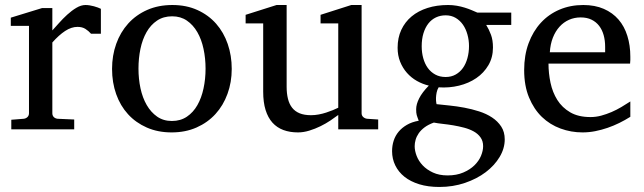

<svg xmlns="http://www.w3.org/2000/svg" viewBox="-20 -514 2559 763"><path d="M341.8 -379.9Q332 -391.1 319.3 -399.2Q306.6 -407.2 288.1 -407.2Q263.7 -407.2 238.8 -390.9Q213.9 -374.5 188 -345.2V-64Q188 -54.7 193.8 -48.8Q199.7 -43 209 -42L274.9 -39.1V0H24.9V-38.1L74.2 -42Q83 -43 89.1 -48.8Q95.2 -54.7 95.2 -64V-411.1H22.9V-443.8L147 -481.9H188V-393.1Q198.7 -404.8 214.1 -422.1Q229.5 -439.5 247.1 -455.6Q264.6 -471.7 283.4 -482.9Q302.2 -494.1 319.8 -494.1Q327.6 -494.1 336.4 -492.7Q345.2 -491.2 353.5 -489Q361.8 -486.8 368.9 -484.1Q376 -481.4 380.9 -479V-379.9Z M796.9 -241.2Q796.9 -282.2 788.8 -319.8Q780.8 -357.4 764.2 -386.2Q747.6 -415 722.7 -432.1Q697.8 -449.2 664.1 -449.2Q629.4 -449.2 604 -432.1Q578.6 -415 562.3 -386.2Q545.9 -357.4 538.1 -319.8Q530.3 -282.2 530.3 -241.2Q530.3 -200.7 538.3 -163.1Q546.4 -125.5 563 -96.7Q579.6 -67.9 604.5 -50.5Q629.4 -33.2 663.1 -33.2Q697.3 -33.2 722.7 -50.3Q748 -67.4 764.4 -96.2Q780.8 -125 788.8 -162.6Q796.9 -200.2 796.9 -241.2ZM900.9 -240.2Q900.9 -187 884 -140.9Q867.2 -94.7 836.2 -60.8Q805.2 -26.9 761 -7.3Q716.8 12.2 662.1 12.2Q607.4 12.2 563.5 -7.1Q519.5 -26.4 488.8 -60.1Q458 -93.8 441.7 -139.9Q425.3 -186 425.3 -240.2Q425.3 -293.5 441.9 -339.8Q458.5 -386.2 489.7 -420.7Q521 -455.1 565.2 -474.6Q609.4 -494.1 665 -494.1Q720.7 -494.1 764.6 -474.1Q808.6 -454.1 838.9 -419.7Q869.1 -385.3 885 -339.1Q900.9 -293 900.9 -240.2Z M1324.2 0V-57.1Q1311.5 -47.4 1293.2 -35.2Q1274.9 -22.9 1253.7 -12.5Q1232.4 -2 1209.2 5.1Q1186 12.2 1164.1 12.2Q1131.8 12.2 1106.2 2.7Q1080.6 -6.8 1062.7 -26.6Q1044.9 -46.4 1035.4 -76.9Q1025.9 -107.4 1025.9 -149.9V-420.9H956.1V-455.1L1079.1 -494.1H1119.1V-168.9Q1119.1 -142.6 1124.3 -121.6Q1129.4 -100.6 1140.9 -85.9Q1152.3 -71.3 1170.9 -63.7Q1189.5 -56.2 1215.8 -56.2Q1231 -56.2 1246.6 -59.1Q1262.2 -62 1276.4 -66.7Q1290.5 -71.3 1303 -76.4Q1315.4 -81.5 1324.2 -85.9V-420.9H1253.9V-455.1L1376 -494.1H1417V-64Q1417 -54.7 1423.6 -48.8Q1430.2 -43 1439 -42L1482.9 -39.1V0Z M1899.9 66.9Q1899.9 46.4 1889.6 32Q1879.4 17.6 1862.5 8.3Q1845.7 -1 1824.5 -6.6Q1803.2 -12.2 1781.5 -15.9Q1759.8 -19.5 1739.5 -21.7Q1719.2 -23.9 1704.1 -26.9Q1682.1 -19 1667.5 -8.1Q1652.8 2.9 1644 15.6Q1635.3 28.3 1631.6 41.5Q1627.9 54.7 1627.9 66.9Q1627.9 85 1635.7 105.5Q1643.6 126 1659.7 143.1Q1675.8 160.2 1700.4 171.6Q1725.1 183.1 1758.8 183.1Q1794.4 183.1 1821 171.6Q1847.7 160.2 1865.2 143.1Q1882.8 126 1891.4 105.5Q1899.9 85 1899.9 66.9ZM1843.8 -331.1Q1843.8 -354.5 1837.6 -376.7Q1831.5 -398.9 1819.8 -415.8Q1808.1 -432.6 1790.8 -442.9Q1773.4 -453.1 1751 -453.1Q1730 -453.1 1712.4 -444.8Q1694.8 -436.5 1682.4 -420.7Q1669.9 -404.8 1662.8 -381.8Q1655.8 -358.9 1655.8 -330.1Q1655.8 -305.2 1661.9 -283Q1668 -260.7 1679.9 -244.1Q1691.9 -227.5 1709.7 -217.8Q1727.5 -208 1751 -208Q1773.4 -208 1790.8 -217.8Q1808.1 -227.5 1819.8 -244.1Q1831.5 -260.7 1837.6 -283.2Q1843.8 -305.7 1843.8 -331.1ZM1912.1 -415Q1923.3 -397 1931.2 -375.7Q1939 -354.5 1939 -325.2Q1939 -285.6 1920.9 -254.9Q1902.8 -224.1 1872.8 -203.6Q1842.8 -183.1 1804 -173.6Q1765.1 -164.1 1723.1 -167Q1717.3 -157.2 1715.1 -146Q1712.9 -134.8 1712.6 -125Q1712.4 -115.2 1713.4 -108.2Q1714.4 -101.1 1714.8 -100.1Q1737.3 -97.7 1766.1 -94.7Q1794.9 -91.8 1825 -86.2Q1855 -80.6 1884 -71.3Q1913.1 -62 1935.5 -47.1Q1958 -32.2 1971.9 -11Q1985.8 10.3 1985.8 40Q1985.8 75.7 1965.6 109.6Q1945.3 143.6 1910.2 170.2Q1875 196.8 1827.6 212.9Q1780.3 229 1726.1 229Q1681.2 229 1646.2 218.3Q1611.3 207.5 1587.4 188.5Q1563.5 169.4 1550.8 143.3Q1538.1 117.2 1538.1 86.9Q1538.1 64.9 1544.4 45.2Q1550.8 25.4 1564 9.5Q1577.1 -6.3 1596.9 -17.8Q1616.7 -29.3 1644 -34.2Q1641.1 -42 1639.2 -47.1Q1637.2 -52.2 1636 -56.9Q1634.8 -61.5 1634.3 -66.7Q1633.8 -71.8 1633.8 -80.1Q1633.8 -99.6 1645.8 -123.3Q1657.7 -147 1684.1 -173.8Q1659.2 -179.7 1636.7 -192.4Q1614.3 -205.1 1597.2 -224.4Q1580.1 -243.7 1570.1 -268.8Q1560.1 -293.9 1560.1 -324.2Q1560.1 -363.8 1574.7 -395.3Q1589.4 -426.8 1615.7 -448.7Q1642.1 -470.7 1679 -482.4Q1715.8 -494.1 1760.7 -494.1Q1778.3 -494.1 1795.2 -491.2Q1812 -488.3 1826.9 -483.6Q1841.8 -479 1854.5 -473.6Q1867.2 -468.3 1877 -463.9H2011.7V-415Z M2484.9 -49.8Q2463.9 -36.6 2441.2 -25.4Q2418.5 -14.2 2394.3 -5.9Q2370.1 2.4 2345.2 7.3Q2320.3 12.2 2294.9 12.2Q2249.5 12.2 2207.5 -3.2Q2165.5 -18.6 2133.5 -49.3Q2101.6 -80.1 2082.3 -126.7Q2063 -173.3 2063 -235.8Q2063 -294.4 2080.6 -342Q2098.1 -389.6 2129.4 -423.6Q2160.6 -457.5 2203.6 -475.8Q2246.6 -494.1 2297.9 -494.1Q2344.2 -494.1 2379.4 -478.8Q2414.6 -463.4 2438 -436.3Q2461.4 -409.2 2473.1 -371.3Q2484.9 -333.5 2484.9 -289.1V-275.9Q2484.9 -268.1 2483.9 -261.2H2159.7Q2159.7 -223.1 2167.7 -185.1Q2175.8 -147 2194.8 -116.7Q2213.9 -86.4 2246.1 -67.6Q2278.3 -48.8 2326.7 -48.8Q2348.1 -48.8 2369.1 -54.4Q2390.1 -60.1 2410.4 -68.8Q2430.7 -77.6 2449.2 -88.6Q2467.8 -99.6 2484.9 -110.8ZM2384.8 -328.1Q2384.8 -353 2378.9 -374.3Q2373 -395.5 2361.1 -411.1Q2349.1 -426.8 2330.8 -435.8Q2312.5 -444.8 2287.6 -444.8Q2262.7 -444.8 2241.2 -435.3Q2219.7 -425.8 2203.4 -407.7Q2187 -389.6 2177 -364Q2167 -338.4 2165 -306.2H2384.8Z"/></svg>

Font: BabelStone Ogham Bound
Style: Regular
Weight: 400
Designer: Andrew West
Foundry: BabelStone
Version: Version 2.02 March 14, 2022